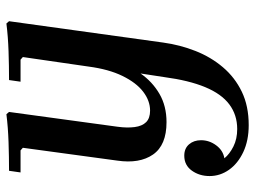

<svg xmlns="http://www.w3.org/2000/svg" viewBox="-116 -400 777 584"><g transform="rotate(-90 272.0 -108.5)"><path d="M183 260Q136 260 101 243.5Q66 227 47 200Q28 173 28 141Q28 110 44.5 87Q61 64 90 64Q112 64 124.5 78.5Q137 93 137 115Q137 140 121.5 161Q106 182 82 186Q95 202 118 213.5Q141 225 171 225Q214 225 246 201Q278 177 298.5 127.5Q319 78 329 3L340 -69Q315 -33 278 -11.5Q241 10 192 10Q122 10 93.5 -31Q65 -72 75 -140L114 -427L106 -434H39L44 -469Q86 -469 131 -470.5Q176 -472 216 -477L223 -469L178 -139Q174 -110 177 -87Q180 -64 192 -52Q204 -40 227 -40Q257 -40 284.5 -61Q312 -82 332.5 -124Q353 -166 361 -227L390 -427L382 -434H315L320 -469Q363 -469 407.5 -470.5Q452 -472 492 -477L499 -469L434 0Q427 51 408.5 98Q390 145 359 181.5Q328 218 284.5 239Q241 260 183 260Z"/></g></svg>

Font: Brygada 1918 SemiBold
Style: Italic
Weight: 600
Italic angle: -8°
Designer: Mateusz Machalski | Borys Kosmynka | Przemek Hoffer
Foundry: NIEPODLEGLA 2018
Version: Version 3.006